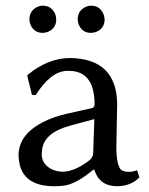

<svg xmlns="http://www.w3.org/2000/svg" viewBox="-20 -642 521 672"><path d="M83 -574.2Q83 -604.5 110.4 -617.7Q120.1 -622.1 129.9 -622.1Q159.7 -622.1 172.9 -593.8Q176.8 -583.5 176.8 -574.2Q176.8 -543.5 148.4 -530.8Q139.2 -527.3 129.9 -526.9Q99.1 -526.9 86.9 -555.2Q83 -564.9 83 -574.2ZM252 -574.2Q252 -604.5 279.3 -617.7Q289.1 -622.1 298.8 -622.1Q328.6 -622.1 341.8 -593.8Q345.7 -583.5 346.2 -574.2Q346.2 -543.5 317.9 -530.8Q308.6 -527.3 298.8 -526.9Q268.1 -526.9 255.9 -555.2Q252 -564.9 252 -574.2ZM310.1 -225.1 225.1 -202.1Q138.2 -178.7 127.9 -122.6Q126.5 -112.3 126 -102.1Q126 -67.4 161.6 -49.3Q179.7 -41 200.2 -41Q240.7 -41.5 292 -80.1Q305.7 -91.8 306.2 -106ZM310.1 -47.9H306.2Q249.5 0 207 7.3Q190.4 9.8 169.9 9.8Q68.8 9.8 49.3 -64Q45.4 -80.1 44.9 -98.1Q44.9 -173.8 138.2 -218.3Q170.9 -233.9 210.9 -243.2L304.2 -264.2Q310.5 -268.1 311 -275.9Q311 -387.2 231 -393.6Q223.6 -394 214.8 -394Q157.2 -392.6 105 -309.1L91.8 -310.1L75.2 -377L78.1 -380.9Q147.9 -438.5 225.1 -439Q388.7 -436.5 390.1 -276.9Q390.1 -272.5 389.2 -231Q387.2 -144.5 387.2 -126Q387.7 -63.5 403.8 -47.9Q412.6 -40.5 433.1 -40.5Q445.8 -41 460 -45.9L467.8 -21Q438 9.8 388.2 9.8Q327.6 8.8 310.1 -47.9Z"/></svg>

Font: Linux Biolinum O
Style: Regular
Weight: 400
Designer: Philipp H. Poll
Foundry: Philipp H. Poll
Version: Version 1.0.4